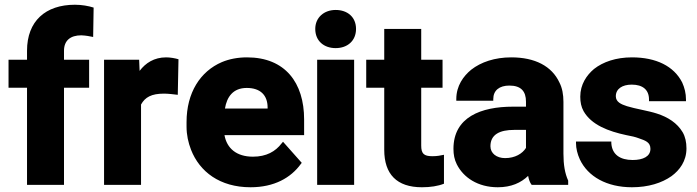

<svg xmlns="http://www.w3.org/2000/svg" viewBox="-20 -780 2940 810"><path d="M16 -410H94V0H250V-410H356V-528H250V-566C250 -609 277 -631 323 -631C345 -630 357 -627 373 -624L375 -748C353 -755 325 -760 296 -760C172 -760 94 -691 94 -566V-528H16Z M419 0H575V-339C592 -370 619 -385 672 -385C689 -385 714 -382 730 -380L733 -530C720 -534 699 -538 681 -538C630 -538 594 -514 569 -481L567 -528H419Z M767 -246C767 -211 774 -179 786 -148C822 -56 907 10 1037 10C1137 10 1207 -30 1249 -88L1253 -93L1174 -182L1168 -175C1142 -141 1104 -119 1047 -119C978 -119 937 -154 927 -210H1263V-276C1263 -431 1183 -538 1022 -538C983 -538 947 -531 916 -518C825 -479 767 -389 767 -265ZM929 -322C937 -371 963 -409 1021 -409C1078 -409 1109 -379 1109 -326V-322Z M1310 -658C1310 -607 1347 -577 1396 -577C1446 -577 1482 -608 1482 -658C1482 -708 1446 -738 1396 -738C1347 -738 1310 -706 1310 -658ZM1318 0H1474V-528H1318Z M1525 -410H1601V-148C1601 -45 1654 10 1760 10C1796 10 1828 5 1853 -5V-127C1838 -124 1825 -121 1804 -121C1768 -121 1757 -132 1757 -166V-410H1847V-528H1757V-658H1601V-528H1525Z M1893 -152C1893 -128 1897 -107 1907 -87C1935 -31 1996 10 2080 10C2137 10 2178 -9 2208 -38C2211 -23 2215 -10 2223 0H2377V-18C2363 -49 2357 -85 2357 -132V-350C2357 -381 2352 -409 2340 -432C2308 -501 2237 -538 2137 -538C2067 -538 2009 -518 1968 -486C1935 -459 1905 -418 1905 -362V-355H2061V-362C2061 -399 2087 -419 2129 -419C2178 -419 2199 -395 2199 -351V-330H2144C2009 -330 1893 -286 1893 -152ZM2049 -163C2049 -213 2089 -232 2149 -232H2199V-156C2184 -132 2153 -113 2111 -113C2075 -113 2049 -133 2049 -163Z M2410 -176C2410 -154 2416 -130 2426 -108C2460 -35 2540 10 2646 10C2715 10 2772 -8 2813 -37C2847 -62 2876 -100 2876 -154C2876 -180 2871 -203 2860 -222C2837 -261 2798 -286 2751 -301C2714 -313 2660 -321 2625 -332C2600 -340 2578 -350 2578 -374C2578 -405 2605 -423 2645 -423C2692 -423 2718 -401 2718 -360V-353H2874V-360C2874 -386 2868 -410 2858 -432C2823 -501 2748 -538 2646 -538C2579 -538 2524 -519 2486 -489C2455 -463 2428 -424 2428 -372C2428 -349 2432 -329 2442 -311C2475 -253 2547 -226 2622 -210C2644 -206 2661 -202 2674 -197C2703 -187 2724 -180 2724 -152C2724 -120 2693 -105 2649 -105C2596 -105 2562 -128 2559 -176V-183H2410Z"/></svg>

Font: Asimov Pro
Style: Blk
Weight: 900
Designer: Google
Version: Version 2.000980; 2014